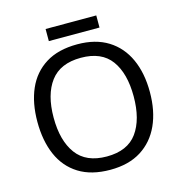

<svg xmlns="http://www.w3.org/2000/svg" viewBox="-123 -966 1027 1087"><g transform="rotate(-15 390.5 -422.5)"><path d="M720 -358Q720 -247 682.5 -164.5Q645 -82 572 -36Q499 10 391 10Q280 10 206.5 -36Q133 -82 97 -165Q61 -248 61 -359Q61 -469 97 -551Q133 -633 206.5 -679Q280 -725 392 -725Q499 -725 572 -679.5Q645 -634 682.5 -551.5Q720 -469 720 -358ZM156 -358Q156 -223 213 -145.5Q270 -68 391 -68Q513 -68 569 -145.5Q625 -223 625 -358Q625 -493 569 -569.5Q513 -646 392 -646Q271 -646 213.5 -569.5Q156 -493 156 -358ZM539 -855V-784H242V-855Z"/></g></svg>

Font: Noto Sans Adlam
Style: Regular
Weight: 400
Designer: Mark Jamra, Neil Patel
Foundry: JamraPatel LLC
Version: Version 3.001